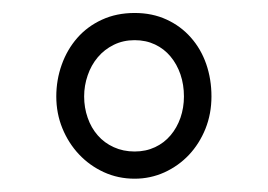

<svg xmlns="http://www.w3.org/2000/svg" viewBox="-20 -741 409 293"><path d="M65.9 -593.8Q65.9 -619.1 74.2 -642.3Q82.5 -665.5 97.9 -683.1Q113.3 -700.7 135.5 -710.9Q157.7 -721.2 185.5 -721.2Q212.4 -721.2 234.1 -711.2Q255.9 -701.2 271.2 -683.8Q286.6 -666.5 294.7 -643.3Q302.7 -620.1 302.7 -593.8Q302.7 -567.4 293.5 -544.4Q284.2 -521.5 268.3 -504.6Q252.4 -487.8 231 -478Q209.5 -468.3 185.5 -468.3Q160.2 -468.3 138.4 -478.3Q116.7 -488.3 100.6 -505.4Q84.5 -522.5 75.2 -545.2Q65.9 -567.9 65.9 -593.8ZM108.4 -593.8Q108.4 -576.7 113.8 -561.3Q119.1 -545.9 129.2 -534.4Q139.2 -522.9 153.6 -516.4Q168 -509.8 185.5 -509.8Q202.6 -509.8 216.6 -516.4Q230.5 -522.9 240.2 -534.4Q250 -545.9 255.4 -561.3Q260.7 -576.7 260.7 -593.8Q260.7 -611.8 255.4 -627.4Q250 -643.1 240.2 -654.8Q230.5 -666.5 216.6 -673.1Q202.6 -679.7 185.5 -679.7Q168 -679.7 153.6 -672.6Q139.2 -665.5 129.2 -653.6Q119.1 -641.6 113.8 -626Q108.4 -610.4 108.4 -593.8Z"/></svg>

Font: Ufes Sans Light
Style: Regular
Weight: 200
Designer: Ricardo Esteves & Thais Bronze
Foundry: ProDesignUfes - Ricardo Esteves, Thais Bronze (This is a derivative work, based on Roboto family, by Christian Robertson
Version: Version 2.0